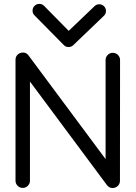

<svg xmlns="http://www.w3.org/2000/svg" viewBox="-20 -943 687 973"><path d="M58.6 -640.1Q58.6 -655.8 69.6 -666.3Q80.6 -676.8 96.7 -676.8Q113.8 -676.8 124.5 -662.1L515.1 -136.7V-638.7Q515.1 -653.8 525.9 -664.6Q536.6 -675.3 551.8 -675.3Q566.9 -675.3 577.6 -664.6Q588.4 -653.8 588.4 -638.7V-638.2L587.9 -26.9Q587.9 -11.2 576.9 -0.7Q565.9 9.8 549.8 9.8Q533.2 9.8 522 -4.9L131.8 -529.8V-27.3Q131.8 -12.2 121.1 -1.5Q110.4 9.3 95.2 9.3Q80.1 9.3 69.3 -1.5Q58.6 -12.2 58.6 -27.3ZM303.2 -714.8 155.3 -864.7Q145 -874 145 -889.2Q145 -903.3 155 -913.3Q165 -923.3 179.2 -923.3Q194.3 -923.3 204.1 -912.6L328.1 -786.6L459 -911.6Q468.8 -921.4 482.9 -921.4Q497.1 -921.4 507.1 -911.4Q517.1 -901.4 517.1 -887.2Q517.1 -872.6 505.9 -862.3L351.1 -713.9Q341.8 -704.6 327.1 -704.6Q312.5 -704.6 303.2 -714.8Z"/></svg>

Font: Manjari
Style: Regular
Weight: 400
Designer: Santhosh Thottingal <santhosh.thottingal@gmail.com>
Foundry: SMC
Version: Version 2.000